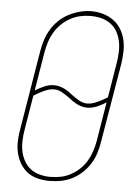

<svg xmlns="http://www.w3.org/2000/svg" viewBox="-54 -788 607 838"><g transform="rotate(5 250.0 -369.0)"><path d="M195 8Q169 8 143.5 2Q118 -4 98 -19Q78 -34 65 -56Q52 -78 46.5 -103Q41 -128 42 -155Q43 -182 48 -208L105 -553Q109 -578 117 -602.5Q125 -627 138.5 -649.5Q152 -672 171.5 -690.5Q191 -709 214.5 -721Q238 -733 263 -739.5Q288 -746 313 -746Q340 -746 365 -738.5Q390 -731 410.5 -716Q431 -701 444 -679Q457 -657 462.5 -632Q468 -607 467 -580.5Q466 -554 462 -527L404 -182Q400 -157 392.5 -132.5Q385 -108 371 -85.5Q357 -63 337.5 -44.5Q318 -26 294.5 -14Q271 -2 245.5 3Q220 8 195 8ZM330 -343Q342 -343 353 -346.5Q364 -350 375 -355Q386 -360 396.5 -366Q407 -372 417 -378L442 -530Q446 -554 447 -578Q448 -602 443.5 -624.5Q439 -647 428 -667Q417 -687 398.5 -700.5Q380 -714 357.5 -719.5Q335 -725 311 -725Q288 -725 265.5 -720Q243 -715 222 -703.5Q201 -692 183.5 -675Q166 -658 154 -637.5Q142 -617 135 -595Q128 -573 124 -550L96 -380Q116 -392 136.5 -401Q157 -410 179 -410Q190 -410 201.5 -407Q213 -404 223.5 -399Q234 -394 243 -387.5Q252 -381 261 -374Q276 -363 293 -353Q310 -343 330 -343ZM196 -10Q219 -10 242 -14.5Q265 -19 286 -30.5Q307 -42 325 -59Q343 -76 355 -97Q367 -118 374 -140Q381 -162 385 -185L413 -355Q394 -343 373 -334Q352 -325 330 -325Q319 -325 307.5 -328Q296 -331 286 -336Q276 -341 266.5 -347.5Q257 -354 248 -361Q233 -372 216 -382Q199 -392 179 -392Q167 -392 156 -388.5Q145 -385 134 -380Q123 -375 112.5 -369Q102 -363 92 -357L67 -205Q63 -182 62 -158Q61 -134 65.5 -111.5Q70 -89 81 -69Q92 -49 109.5 -35.5Q127 -22 149.5 -16Q172 -10 196 -10Z"/></g></svg>

Font: Iosevka Curly Slab ThObl
Style: Regular
Weight: 100
Italic angle: -9°
Monospace: yes
Designer: Belleve Invis
Foundry: Belleve Invis
Version: Version 11.0.0; ttfautohint (v1.8.3)